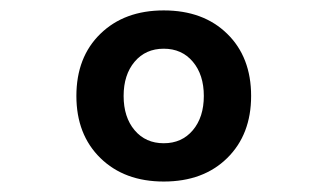

<svg xmlns="http://www.w3.org/2000/svg" viewBox="-20 -723 626 367"><path d="M293 -376Q217.8 -376 171.9 -420.9Q126 -465.8 126 -539.6Q126 -613.8 171.9 -658.4Q217.8 -703.1 293 -703.1Q368.7 -703.1 414.3 -658.4Q460 -613.8 460 -539.6Q460 -465.8 414.3 -420.9Q368.7 -376 293 -376ZM293 -449.2Q327.6 -449.2 348.6 -474.1Q369.6 -499 369.6 -539.6Q369.6 -580.1 348.6 -605Q327.6 -629.9 293 -629.9Q258.3 -629.9 237.3 -605Q216.3 -580.1 216.3 -539.6Q216.3 -499 237.3 -474.1Q258.3 -449.2 293 -449.2Z"/></svg>

Font: Cascadia Code NF
Style: Regular
Weight: 400
Monospace: yes
Designer: Aaron Bell
Foundry: Saja Typeworks
Version: Version 2404.023; ttfautohint (v1.8.4)